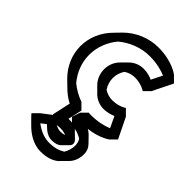

<svg xmlns="http://www.w3.org/2000/svg" viewBox="-260 -662 1090 1090"><g transform="rotate(45 285.0 -117.0)"><path d="M332 100C352 103 372 112 389 122C396 134 401 148 401 165C401 189 393 215 381 234C357 249 326 259 284 259C238 259 198 237 171 216L201 193L213 204C227 218 253 239 284 239C312 239 331 232 341 222L376 187L377 186C390 173 389 156 375 142L339 107V106C337 104 335 102 332 100ZM295 86C288 85 280 85 272 85H266L285 0L250 -35C215 -47 181 -67 154 -89C115 -136 92 -192 92 -255C92 -319 117 -379 155 -424C207 -467 272 -493 341 -493C399 -493 444 -480 472 -468L439 -402C423 -409 400 -418 367 -418C334 -418 304 -405 282 -383L247 -348L246 -347C223 -324 210 -292 210 -257C210 -221 224 -188 247 -165L282 -130C304 -108 334 -95 367 -95C400 -95 426 -105 439 -111L471 -44C441 -32 399 -20 341 -20C335 -20 329 -20 323 -21L288 14L272 63ZM244 157C251 156 261 155 272 155C289 155 303 158 315 162V165C307 167 296 169 284 169C269 169 256 163 244 157ZM188 132 130 176 95 211C95 211 100 218 110 228L111 229L146 264C170 288 221 329 284 329C339 329 376 314 401 290V289L437 253C461 229 471 197 471 165C471 139 461 119 445 103L410 67C402 59 394 54 384 48C469 38 513 4 513 4L548 -31L488 -154L453 -189C453 -189 420 -165 367 -165C343 -165 321 -172 302 -185C289 -205 280 -230 280 -257C280 -283 289 -308 302 -328C320 -340 343 -348 367 -348C420 -348 453 -324 453 -324L488 -359L548 -480L513 -515C513 -515 455 -563 341 -563C264 -563 190 -531 137 -478L102 -442C53 -393 22 -328 22 -255C22 -184 52 -119 100 -71L136 -36C158 -14 182 5 210 19L186 129Z"/></g></svg>

Font: Hussar Press
Style: Bold
Weight: 700
Foundry: Cannot Into Space Fonts
Version: Version 1.43